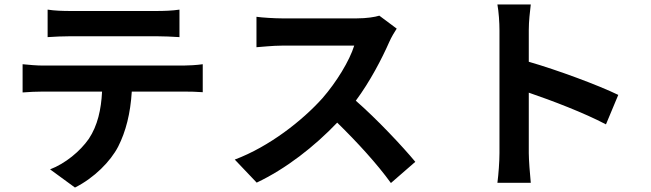

<svg xmlns="http://www.w3.org/2000/svg" viewBox="-20 -776 2908 858"><path d="M81 -489V-362.9C108 -365.1 144.9 -366.8 172.9 -366.8H436.1C432.2 -286.9 416.2 -214.8 377.1 -155.9C338.1 -99.8 271.7 -45.1 203.8 -19.2L315 62.1C400.9 19.2 474.1 -55 508.2 -121.1C542.3 -188.2 562.9 -268.8 568.9 -366.8H799C826 -366.8 861.9 -366.1 886 -364V-489C860.1 -485.1 818.9 -483 799 -483H172.9C143.1 -483 110.1 -486.2 81 -489ZM192.8 -610.1C221.9 -612.2 262.1 -614 295.1 -614H679C712 -614 748.9 -612.2 782 -610.1V-733C750 -728 710.9 -726.9 679 -726.9H294C263.1 -726.9 223.7 -728 192.8 -733Z M1675.1 -706C1655.9 -699.9 1617.9 -693.9 1574.9 -693.9H1239C1209.9 -693.9 1152 -697.1 1126.1 -701V-565C1146 -566.1 1198.9 -572.1 1239 -572.1H1562.9C1541.9 -504.3 1483.7 -409.1 1420.8 -337C1331 -236.9 1183.2 -120.7 1029.1 -62.9L1127.1 40.1C1258.2 -22 1384.9 -121.1 1486.9 -228C1576 -141 1664.8 -44 1726.9 41.9L1835.9 -52.9C1779.8 -120.7 1664.1 -244 1570 -326C1633.9 -411.9 1686.8 -514.2 1719.8 -589.1C1728 -608.3 1745.7 -638.1 1752.8 -648.1Z M2202.8 -756C2208.8 -723 2212 -675.1 2212 -641V-92C2212 -54 2207.7 3.9 2202.8 40.8H2351.9C2348 2.8 2343 -63.9 2343 -92V-361.9C2446 -326.7 2589.8 -272 2687.9 -220.2L2742.9 -351.9C2654.8 -394.9 2470.9 -463.1 2343 -500V-641C2343 -681.1 2348 -723 2351.9 -756Z"/></svg>

Font: Karasuma Gothic
Style: Bold
Weight: 700
Designer: Rasmus Andersson / Ryoko Nishizuka
Foundry: Genbu
Version: Version 1.00